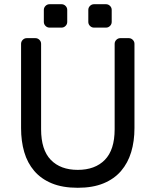

<svg xmlns="http://www.w3.org/2000/svg" viewBox="-20 -881 738 911"><path d="M80 0ZM591 -700Q602 -700 610 -692Q618 -684 618 -673V-273Q618 -211 602.5 -159.5Q587 -108 554.5 -70Q522 -32 471 -11Q420 10 349 10Q277 10 226 -11Q175 -32 142.5 -70Q110 -108 95 -159.5Q80 -211 80 -273V-673Q80 -684 88 -692Q96 -700 107 -700H148Q159 -700 167 -692Q175 -684 175 -673V-268Q175 -170 221 -122.5Q267 -75 349 -75Q431 -75 477.5 -122.5Q524 -170 524 -268V-673Q524 -684 532 -692Q540 -700 551 -700ZM299 -777Q299 -766 291 -758Q283 -750 272 -750H215Q204 -750 196 -758Q188 -766 188 -777V-834Q188 -845 196 -853Q204 -861 215 -861H272Q283 -861 291 -853Q299 -845 299 -834ZM510 -777Q510 -766 502 -758Q494 -750 483 -750H426Q415 -750 407 -758Q399 -766 399 -777V-834Q399 -845 407 -853Q415 -861 426 -861H483Q494 -861 502 -853Q510 -845 510 -834Z"/></svg>

Font: Rubik
Style: Regular
Weight: 400
Designer: Hubert & Fischer
Foundry: Hubert & Fischer
Version: Version 1.002; ttfautohint (v1.6)